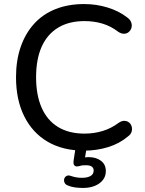

<svg xmlns="http://www.w3.org/2000/svg" viewBox="-20 -734 715 947"><path d="M395 9Q290 9 215 -35Q140 -79 99.5 -160.5Q59 -242 59 -353Q59 -436 82 -502.5Q105 -569 148 -616.5Q191 -664 253.5 -689Q316 -714 395 -714Q455 -714 510.5 -697Q566 -680 606 -649Q622 -638 627 -624Q632 -610 628.5 -597.5Q625 -585 615.5 -576.5Q606 -568 592 -567.5Q578 -567 562 -578Q527 -605 485.5 -617.5Q444 -630 397 -630Q320 -630 266.5 -597.5Q213 -565 185.5 -503.5Q158 -442 158 -353Q158 -265 185.5 -202.5Q213 -140 266.5 -107.5Q320 -75 397 -75Q444 -75 486.5 -88Q529 -101 565 -128Q581 -139 594.5 -138Q608 -137 617 -129.5Q626 -122 629.5 -109.5Q633 -97 629 -84Q625 -71 611 -61Q570 -26 513.5 -8.5Q457 9 395 9ZM389 193Q370 193 350.5 190.5Q331 188 315 181Q303 177 298.5 167Q294 157 297 147.5Q300 138 309 133.5Q318 129 330 134Q342 138 355 140.5Q368 143 384 143Q411 143 426.5 134Q442 125 442 107Q442 95 433 88Q424 81 404 81Q396 81 388.5 81.5Q381 82 372 85Q364 87 358.5 87Q353 87 348 83Q344 80 343 74Q342 68 343 58L355 -20H410L397 56L371 48Q383 45 395 43Q407 41 417 41Q454 41 478 59Q502 77 502 110Q502 147 470.5 170Q439 193 389 193Z"/></svg>

Font: Nunito ExtraLight Medium
Style: Regular
Weight: 500
Version: Version 3.602